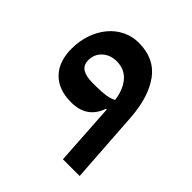

<svg xmlns="http://www.w3.org/2000/svg" viewBox="-169 -749 876 876"><g transform="rotate(45 269.0 -310.5)"><path d="M347 -302H342Q311 -210 208 -210Q127 -210 82 -256Q37 -302 37 -385Q37 -435 52 -478Q67 -521 93.5 -553Q120 -585 156.5 -603Q193 -621 235 -621Q336 -621 388.5 -550Q441 -479 450 -354L474 0H366ZM236 -342Q275 -342 300.5 -346Q326 -350 343 -360Q335 -420 304.5 -455Q274 -490 224 -490Q182 -490 155 -465Q128 -440 128 -402Q128 -370 150.5 -356Q173 -342 215 -342Z"/></g></svg>

Font: IBM Plex Sans Arabic SemiBold
Style: Regular
Weight: 600
Designer: Mike Abbink, Paul van der Laan, Pieter van Rosmalen, Wael Morcos, Khajak Apelian
Foundry: Bold Monday
Version: Version 1.1